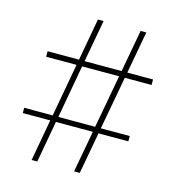

<svg xmlns="http://www.w3.org/2000/svg" viewBox="-106 -802 820 893"><g transform="rotate(15 304.0 -355.5)"><path d="M190.4 -200.2 154.3 0H127L163.1 -200.2H30.8V-225.6H168L214.4 -481.4H67.9V-507.8H219.2L255.9 -710.9H283.2L246.1 -507.8H424.3L461.4 -710.9H488.8L451.7 -507.8H575.7V-481.4H446.8L399.9 -225.6H539.1V-200.2H395.5L358.9 0H331.5L368.2 -200.2ZM419.4 -481.4H241.2L195.3 -225.6H372.6Z"/></g></svg>

Font: Battambang Thin
Style: Regular
Weight: 100
Designer: Danh Hong
Version: Version 8.002; ttfautohint (v1.8.3)